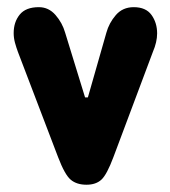

<svg xmlns="http://www.w3.org/2000/svg" viewBox="-20 -508 468 528"><path d="M400.4 -365.2 292 -76.2Q273.9 -27.8 258.8 -13.9Q243.7 0 217.8 0Q190.9 0 174.6 -13.7Q158.2 -27.3 139.6 -76.2L29.3 -365.2Q24.9 -377 21.2 -390.4Q17.6 -403.8 17.6 -417Q17.6 -447.3 34.2 -467.8Q50.8 -488.3 86.9 -488.3Q113.8 -488.3 132.6 -466.8Q151.4 -445.3 159.2 -418L213.9 -240.2H221.7L272.5 -418Q279.8 -444.8 298.6 -466.6Q317.4 -488.3 347.7 -488.3Q381.3 -488.3 396.7 -466.8Q412.1 -445.3 412.1 -416Q412.1 -392.6 400.4 -365.2Z"/></svg>

Font: Dangrek
Style: Regular
Weight: 400
Designer: Danh Hong
Version: Version 8.001; ttfautohint (v1.8.3)